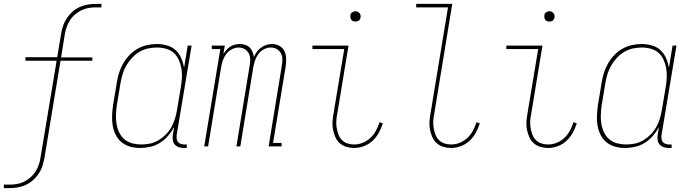

<svg xmlns="http://www.w3.org/2000/svg" viewBox="-35 -755 3555 990"><path d="M-15 215V197H13Q32 197 51 194Q70 191 88 182.5Q106 174 121.5 160.5Q137 147 148 130Q159 113 165 94.5Q171 76 174 57L257 -442H96V-460H260L280 -580Q283 -601 290 -621.5Q297 -642 309.5 -661Q322 -680 339 -695Q356 -710 376.5 -719Q397 -728 418 -731.5Q439 -735 460 -735H488V-717H460Q441 -717 422 -714Q403 -711 385.5 -702.5Q368 -694 352 -680.5Q336 -667 325.5 -650Q315 -633 308.5 -614.5Q302 -596 299 -577L280 -459H441V-442H277L194 60Q190 81 183.5 101.5Q177 122 164 141Q151 160 134 175Q117 190 96.5 199Q76 208 55 211.5Q34 215 13 215Z M688 8Q661 8 636 1Q611 -6 592 -21.5Q573 -37 561.5 -60Q550 -83 546 -108Q542 -133 543 -159.5Q544 -186 548 -213L568 -333Q572 -358 580 -382.5Q588 -407 601.5 -430Q615 -453 633.5 -472Q652 -491 675 -504Q698 -517 723.5 -522.5Q749 -528 774 -528Q801 -528 827 -520.5Q853 -513 871 -496Q889 -479 899.5 -455Q910 -431 914 -405L933 -520H953L876 -59Q875 -49 876 -39.5Q877 -30 882.5 -23Q888 -16 897.5 -13Q907 -10 916 -10H928V8H913Q900 8 887.5 4Q875 0 866.5 -9.5Q858 -19 856 -32Q854 -45 856 -59L863 -100Q850 -76 831.5 -54.5Q813 -33 789.5 -18.5Q766 -4 740 2Q714 8 688 8ZM694 -10Q717 -10 740 -15Q763 -20 783.5 -32.5Q804 -45 821 -62.5Q838 -80 849.5 -101Q861 -122 867.5 -144Q874 -166 878 -189L898 -309Q902 -333 903 -357Q904 -381 900 -403.5Q896 -426 886.5 -447Q877 -468 860.5 -482.5Q844 -497 821.5 -503.5Q799 -510 775 -510Q752 -510 728.5 -505Q705 -500 684.5 -488Q664 -476 647 -458Q630 -440 617.5 -419Q605 -398 598 -375.5Q591 -353 587 -330L567 -210Q564 -186 563 -162Q562 -138 566 -115Q570 -92 580 -71.5Q590 -51 607 -36.5Q624 -22 647 -16Q670 -10 694 -10Z M1018 0 1101 -502H1057V-520H1124L1117 -477Q1124 -488 1133 -498Q1142 -508 1153 -515Q1164 -522 1176.5 -525Q1189 -528 1202 -528Q1216 -528 1230 -523.5Q1244 -519 1253 -509.5Q1262 -500 1267 -487.5Q1272 -475 1274 -461Q1280 -475 1289 -487.5Q1298 -500 1311 -509.5Q1324 -519 1338.5 -523.5Q1353 -528 1368 -528Q1388 -528 1405.5 -518.5Q1423 -509 1431.5 -491.5Q1440 -474 1440.5 -453Q1441 -432 1438 -412L1373 -18H1417V0H1350L1418 -415Q1421 -432 1421 -449Q1421 -466 1413.5 -480Q1406 -494 1392 -502Q1378 -510 1361 -510Q1343 -510 1326 -501Q1309 -492 1297.5 -476.5Q1286 -461 1280 -443.5Q1274 -426 1271 -408L1204 0H1184L1252 -415Q1255 -432 1255 -449Q1255 -466 1247.5 -480Q1240 -494 1226 -502Q1212 -510 1195 -510Q1178 -510 1160.5 -501Q1143 -492 1131.5 -476.5Q1120 -461 1114 -443.5Q1108 -426 1105 -408L1038 0Z M1791 8Q1770 8 1750.5 2Q1731 -4 1716.5 -17Q1702 -30 1694 -48.5Q1686 -67 1682 -87Q1678 -107 1679.5 -128Q1681 -149 1685 -171L1740 -502H1576V-520H1762L1704 -168Q1700 -149 1699 -131Q1698 -113 1701 -95.5Q1704 -78 1710 -61.5Q1716 -45 1728 -33Q1740 -21 1756.5 -15.5Q1773 -10 1791 -10Q1814 -10 1836 -19Q1858 -28 1875.5 -44.5Q1893 -61 1904 -82Q1915 -103 1922 -125L1939 -119Q1931 -94 1918.5 -71Q1906 -48 1886.5 -29.5Q1867 -11 1841.5 -1.5Q1816 8 1791 8ZM1797 -644Q1791 -644 1785.5 -646Q1780 -648 1776.5 -653Q1773 -658 1772 -664Q1771 -670 1772 -676Q1772 -681 1774.5 -685Q1777 -689 1781 -691.5Q1785 -694 1789 -695.5Q1793 -697 1798 -697Q1804 -697 1809.5 -694.5Q1815 -692 1819 -687Q1823 -682 1824 -676Q1825 -670 1824 -664Q1823 -659 1820.5 -655Q1818 -651 1814.5 -648.5Q1811 -646 1806.5 -645Q1802 -644 1797 -644Z M2291 8Q2270 8 2250.5 2Q2231 -4 2216.5 -17Q2202 -30 2194 -48.5Q2186 -67 2182 -87Q2178 -107 2179.5 -128Q2181 -149 2185 -171L2275 -717H2111V-735H2297L2204 -168Q2200 -149 2199 -131Q2198 -113 2201 -95.5Q2204 -78 2210 -61.5Q2216 -45 2228 -33Q2240 -21 2256.5 -15.5Q2273 -10 2291 -10Q2314 -10 2336 -19Q2358 -28 2375.5 -44.5Q2393 -61 2404 -82Q2415 -103 2422 -125L2439 -119Q2431 -94 2418.5 -71Q2406 -48 2386.5 -29.5Q2367 -11 2341.5 -1.5Q2316 8 2291 8Z M2791 8Q2770 8 2750.5 2Q2731 -4 2716.5 -17Q2702 -30 2694 -48.5Q2686 -67 2682 -87Q2678 -107 2679.5 -128Q2681 -149 2685 -171L2740 -502H2576V-520H2762L2704 -168Q2700 -149 2699 -131Q2698 -113 2701 -95.5Q2704 -78 2710 -61.5Q2716 -45 2728 -33Q2740 -21 2756.5 -15.5Q2773 -10 2791 -10Q2814 -10 2836 -19Q2858 -28 2875.5 -44.5Q2893 -61 2904 -82Q2915 -103 2922 -125L2939 -119Q2931 -94 2918.5 -71Q2906 -48 2886.5 -29.5Q2867 -11 2841.5 -1.5Q2816 8 2791 8ZM2797 -644Q2791 -644 2785.5 -646Q2780 -648 2776.5 -653Q2773 -658 2772 -664Q2771 -670 2772 -676Q2772 -681 2774.5 -685Q2777 -689 2781 -691.5Q2785 -694 2789 -695.5Q2793 -697 2798 -697Q2804 -697 2809.5 -694.5Q2815 -692 2819 -687Q2823 -682 2824 -676Q2825 -670 2824 -664Q2823 -659 2820.5 -655Q2818 -651 2814.5 -648.5Q2811 -646 2806.5 -645Q2802 -644 2797 -644Z M3188 8Q3161 8 3136 1Q3111 -6 3092 -21.5Q3073 -37 3061.5 -60Q3050 -83 3046 -108Q3042 -133 3043 -159.5Q3044 -186 3048 -213L3068 -333Q3072 -358 3080 -382.5Q3088 -407 3101.5 -430Q3115 -453 3133.5 -472Q3152 -491 3175 -504Q3198 -517 3223.5 -522.5Q3249 -528 3274 -528Q3301 -528 3327 -520.5Q3353 -513 3371 -496Q3389 -479 3399.5 -455Q3410 -431 3414 -405L3433 -520H3453L3376 -59Q3375 -49 3376 -39.5Q3377 -30 3382.5 -23Q3388 -16 3397.5 -13Q3407 -10 3416 -10H3428V8H3413Q3400 8 3387.5 4Q3375 0 3366.5 -9.5Q3358 -19 3356 -32Q3354 -45 3356 -59L3363 -100Q3350 -76 3331.5 -54.5Q3313 -33 3289.5 -18.5Q3266 -4 3240 2Q3214 8 3188 8ZM3194 -10Q3217 -10 3240 -15Q3263 -20 3283.5 -32.5Q3304 -45 3321 -62.5Q3338 -80 3349.5 -101Q3361 -122 3367.5 -144Q3374 -166 3378 -189L3398 -309Q3402 -333 3403 -357Q3404 -381 3400 -403.5Q3396 -426 3386.5 -447Q3377 -468 3360.5 -482.5Q3344 -497 3321.5 -503.5Q3299 -510 3275 -510Q3252 -510 3228.5 -505Q3205 -500 3184.5 -488Q3164 -476 3147 -458Q3130 -440 3117.5 -419Q3105 -398 3098 -375.5Q3091 -353 3087 -330L3067 -210Q3064 -186 3063 -162Q3062 -138 3066 -115Q3070 -92 3080 -71.5Q3090 -51 3107 -36.5Q3124 -22 3147 -16Q3170 -10 3194 -10Z"/></svg>

Font: Iosevka Curly Slab Thin
Style: Italic
Weight: 100
Italic angle: -9°
Monospace: yes
Designer: Belleve Invis
Foundry: Belleve Invis
Version: Version 22.1.2; ttfautohint (v1.8.4)